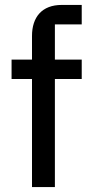

<svg xmlns="http://www.w3.org/2000/svg" viewBox="-20 -760 371 780"><path d="M110 0H203V-439H312V-518H203V-661H312V-740H231C150 -740 110 -690 110 -614V-518H27V-439H110Z"/></svg>

Font: IBM Plex Arabic Text
Style: Regular
Weight: 450
Designer: Mike Abbink, Paul van der Laan, Pieter van Rosmalen, Wael Morcos, Khajak Apelian
Foundry: Bold Monday
Version: Version 1.0